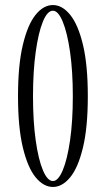

<svg xmlns="http://www.w3.org/2000/svg" viewBox="-20 -731 420 762"><path d="M190 11Q153 11 121.5 -27.2Q90 -65.5 70.8 -145.2Q51.5 -225 51.5 -349Q51.5 -473.5 70.8 -553.5Q90 -633.5 121.2 -672.2Q152.5 -711 190 -711Q227 -711 258.5 -672.2Q290 -633.5 309.2 -553.5Q328.5 -473.5 328.5 -349Q328.5 -225 309.2 -145.2Q290 -65.5 258.5 -27.2Q227 11 190 11ZM190 -12.5Q211 -12.5 229 -55.2Q247 -98 258 -173.8Q269 -249.5 269 -349Q269 -448.5 258 -525Q247 -601.5 229 -645Q211 -688.5 190 -688.5Q168 -688.5 150.2 -645.2Q132.5 -602 121.8 -525.5Q111 -449 111 -349Q111 -249 121.8 -173.2Q132.5 -97.5 150.5 -55Q168.5 -12.5 190 -12.5Z"/></svg>

Font: Imbue 50pt Light
Style: Regular
Weight: 300
Designer: Tyler Finck
Foundry: Etcetera Type Company
Version: Version 1.102; ttfautohint (v1.8.3)